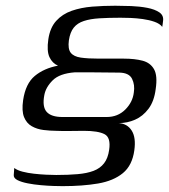

<svg xmlns="http://www.w3.org/2000/svg" viewBox="-20 -485 589 669"><path d="M29.6 100.3Q40.4 108.5 58.7 113.2Q76.9 117.9 98.5 120.3Q120 122.7 140.8 123.7Q161.5 124.7 176 124.7Q218 124.7 250.5 121.8Q283 119 306 110.3Q329 101.6 342.7 83.8Q356.3 66.1 360.3 37.3Q366.7 -5.7 344.4 -17.4Q322.1 -29.1 272.1 -29.1Q249.8 -29.1 224.3 -28.6Q198.7 -28.1 176.5 -29.1Q154 -29.3 131.4 -32.1Q108.8 -34.9 90.7 -45.2Q72.5 -55.5 63.8 -77Q55.1 -98.6 60.6 -136.2Q69.1 -193.6 101.1 -220.3Q133.2 -247 182.1 -256.2Q162.5 -264.5 152.4 -285.8Q142.4 -307.1 148.4 -348.1Q154.4 -388.7 175.9 -412.3Q197.3 -436 229.8 -447.4Q262.3 -458.7 301.4 -461.9Q340.4 -465 381.5 -465Q407.1 -465 437 -463.9Q466.9 -462.7 493.2 -457.7Q519.6 -452.6 535.4 -441.8Q551.1 -430.9 548.1 -411.4Q546.8 -403.8 546.6 -399.5Q546.3 -395.3 545.3 -391.3Q537 -402.5 518.5 -409Q500 -415.5 477.6 -418.6Q455.2 -421.7 434.4 -422.5Q413.5 -423.2 399.6 -423.2Q358.4 -423.2 326.6 -421.2Q294.8 -419.3 272.3 -411.9Q249.7 -404.6 237 -388.7Q224.2 -372.8 220 -344.3Q216 -314.7 226.4 -301.3Q236.9 -287.9 261.5 -284.3Q286.1 -280.7 325.3 -280.7Q347.3 -280.7 368.6 -280.7Q390 -280.7 411.7 -280.7Q449.5 -280.7 476.7 -273.5Q503.8 -266.4 516.7 -243.8Q529.5 -221.3 522.5 -174.7Q517.2 -132.2 497.5 -106Q477.8 -79.8 450.7 -68Q423.6 -56.1 393.8 -56.1Q423.6 -54.1 439 -29.8Q454.3 -5.5 448 39Q440.8 91.5 408.1 118.3Q375.5 145.1 321.8 154.4Q268 163.6 198.3 163.6Q187.7 163.6 167.1 163Q146.5 162.4 122.3 160.2Q98 158.1 76.4 153.8Q54.8 149.6 41.1 142.7Q27.4 135.8 27.9 125.3Q28.4 117.9 29 110Q29.6 102 29.6 100.3ZM351.5 -77.3Q390.5 -77.3 416.4 -103.1Q442.4 -129 446.3 -162.8Q450.5 -189.2 440.2 -210.2Q429.9 -231.3 396.1 -232L293.8 -233Q285.9 -233 273.3 -233Q260.8 -233 250.8 -233Q240.9 -233 240.8 -233Q187.5 -229 163.5 -205Q139.4 -181 134.4 -153.6Q126.7 -113.2 142.6 -95.2Q158.5 -77.3 198 -77.3Z"/></svg>

Font: Genos Thin
Style: Italic
Weight: 100
Italic angle: -8°
Designer: Robert E. Leuschke
Foundry: Robert E. Leuschke
Version: Version 1.010